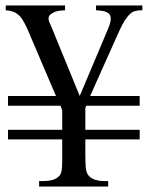

<svg xmlns="http://www.w3.org/2000/svg" viewBox="-20 -682 540 702"><path d="M292 -172.4V-119.1Q292 -91.3 293.5 -71Q294.9 -50.8 304.2 -39.6Q313 -29.3 328.4 -24.7Q343.8 -20 355.5 -20H375.5V0H123V-20H139.6Q156.2 -20 171.6 -23.9Q187 -27.8 198.2 -40.5Q202.1 -44.9 204.1 -53Q206.1 -61 206.8 -71.5Q207.5 -82 207.5 -94.2V-172.4H9.3V-207.5H207.5V-278.3L201.2 -295.4H9.3V-331.1H184.6L81.1 -573.7Q71.8 -594.7 63.2 -608.6Q54.7 -622.6 44.9 -629.4Q36.6 -636.7 25.6 -640.1Q14.6 -643.6 1 -644.5V-662.1H217.8V-644.5Q200.2 -643.6 189.7 -641.4Q179.2 -639.2 168.9 -632.3Q160.6 -627 158.7 -621.1Q156.7 -615.2 158 -609.1Q159.2 -603 162.1 -596.9Q165 -590.8 167.5 -585L271.5 -331.1L375.5 -577.6Q377.9 -583.5 380.6 -591.3Q383.3 -599.1 384.5 -607.2Q385.7 -615.2 384 -622.3Q382.3 -629.4 375.5 -634.3Q366.7 -640.1 356 -641.8Q345.2 -643.6 331.1 -644.5V-662.1H500.5V-644.5Q485.4 -644.5 474.9 -641.8Q464.4 -639.2 457 -632.3Q447.3 -624 437 -608.4Q426.8 -592.8 416 -568.8L309.6 -331.1H490.7V-295.4H295.4L292 -286.6V-207.5H490.7V-172.4Z"/></svg>

Font: Doulos SIL
Style: Regular
Weight: 400
Designer: Walt Agee, Victor Gaultney, Peter Martin, Debbi Hosken
Foundry: SIL International
Version: Version 4.110; 2011; Maintenance release